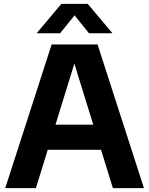

<svg xmlns="http://www.w3.org/2000/svg" viewBox="-20 -969 768 989"><path d="M7 0 246 -740H482.5L721.5 0H561.5L354.5 -669H371.5L165 0ZM173 -197.5 208 -327H520L554.5 -197.5ZM168.5 -797.5 296 -949H432L559.5 -797.5H438.5L351.5 -905.5H376.5L289.5 -797.5Z"/></svg>

Font: Encode Sans Condensed Thin
Style: Bold
Weight: 700
Version: Version 3.002